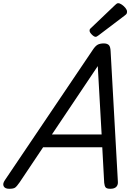

<svg xmlns="http://www.w3.org/2000/svg" viewBox="-77 -1160 848 1194"><path d="M-20 14Q-46 14 -54 -1.5Q-62 -17 -47 -39L500 -850Q515 -873 529.5 -881.5Q544 -890 569 -890Q588 -890 599 -880.5Q610 -871 611 -839L656 -31Q658 -11 646.5 1.5Q635 14 609 14Q587 14 580 5.5Q573 -3 571 -23L559 -244H191L45 -26Q27 0 16.5 7Q6 14 -20 14ZM246 -324H555L531 -749ZM518 -931Q508 -931 494 -945Q480 -959 480 -969Q480 -973 481 -976.5Q482 -980 489 -986L639 -1129Q645 -1134 648.5 -1137Q652 -1140 658 -1140Q668 -1140 681 -1131Q694 -1122 703.5 -1110Q713 -1098 713 -1088Q713 -1081 711 -1076Q709 -1071 698 -1063L537 -941Q531 -937 526.5 -934Q522 -931 518 -931Z"/></svg>

Font: Playwrite DK Loopet
Style: Regular
Weight: 400
Designer: Veronika Burian, José Scaglione
Foundry: TypeTogether
Version: Version 1.002